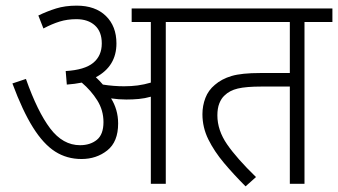

<svg xmlns="http://www.w3.org/2000/svg" viewBox="-20 -652 1199 681"><path d="M399 -214Q399 -149 360.5 -118.5Q322 -88 269 -88Q217 -88 175.5 -114.5Q134 -141 97 -200Q60 -259 24 -356L72 -372Q113 -256 158 -196.5Q203 -137 264 -137Q300 -137 323.5 -156Q347 -175 347 -219Q347 -261 325 -296Q303 -331 270 -359Q245 -354 217 -352L213 -400Q280 -404 310.5 -429Q341 -454 341 -498Q341 -540 316.5 -562Q292 -584 251 -584Q219 -584 191.5 -575.5Q164 -567 134 -551L116 -597Q147 -612 179 -622Q211 -632 252 -632Q318 -632 355.5 -595.5Q393 -559 393 -498Q393 -417 320 -378Q333 -366 345 -352Q364 -349 383 -347.5Q402 -346 420 -346Q446 -346 468.5 -349Q491 -352 515 -359V-574H447V-622H667V-574H568V0H515V-309Q494 -303 472.5 -301Q451 -299 428 -299Q401 -299 374 -303Q386 -284 392.5 -261.5Q399 -239 399 -214Z M1060 -574V0H1008V-345H907Q853 -345 823.5 -338Q794 -331 776 -313Q765 -303 758 -285.5Q751 -268 751 -243Q751 -190 785.5 -140Q820 -90 888 -24L851 9Q809 -33 774.5 -74Q740 -115 719 -157.5Q698 -200 698 -247Q698 -277 708.5 -304.5Q719 -332 742 -351Q766 -372 801.5 -382.5Q837 -393 903 -393H1008V-574H654V-622H1159V-574Z"/></svg>

Font: Noto Sans SemiCondensed Light
Style: Italic
Weight: 300
Width: 4
Italic angle: -12°
Designer: Monotype Design Team
Foundry: Monotype Imaging Inc.
Version: Version 2.013; ttfautohint (v1.8.4.7-5d5b)